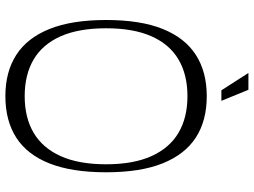

<svg xmlns="http://www.w3.org/2000/svg" viewBox="-132 -774 921 696"><g transform="rotate(90 328.0 -425.5)"><path d="M328 15Q240 15 178.5 -24.5Q117 -64 84.5 -145Q52 -226 52 -350Q52 -475 84.5 -555.5Q117 -636 178.5 -675.5Q240 -715 328 -715Q417 -715 478 -675.5Q539 -636 571.5 -555.5Q604 -475 604 -350Q604 -226 572 -145Q540 -64 478.5 -24.5Q417 15 328 15ZM328 -55Q406 -55 461 -87.5Q516 -120 545.5 -185.5Q575 -251 575 -350Q575 -449 545.5 -514.5Q516 -580 461 -612.5Q406 -645 328 -645Q250 -645 195 -612.5Q140 -580 111 -514.5Q82 -449 82 -350Q82 -251 111 -185.5Q140 -120 195 -87.5Q250 -55 328 -55ZM307 -768 244 -866H305L345 -768Z"/></g></svg>

Font: Ojuju ExtraLight
Style: Regular
Weight: 400
Version: Version 1.000